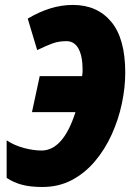

<svg xmlns="http://www.w3.org/2000/svg" viewBox="-20 -744 530 774"><path d="M150.9 9.8Q102.1 9.8 68.4 0.7Q34.7 -8.3 6.8 -26.9V-178.2Q38.6 -157.2 77.1 -147.2Q115.7 -137.2 147 -137.2Q234.9 -137.2 284.2 -292H108.9L140.1 -437H311Q312 -440.9 312.5 -449Q313 -457 313 -461.9Q313 -517.6 296.4 -547.9Q279.8 -578.1 248 -578.1Q217.3 -578.1 192.1 -569.1Q167 -560.1 129.9 -542L91.8 -668.9Q137.7 -696.3 182.9 -710.2Q228 -724.1 273.9 -724.1Q371.6 -724.1 428.2 -656.5Q484.9 -588.9 484.9 -451.2Q484.9 -390.6 471.2 -326.2Q457.5 -261.7 430.4 -201.9Q403.3 -142.1 363 -94.2Q322.8 -46.4 269.8 -18.3Q216.8 9.8 150.9 9.8Z"/></svg>

Font: Open Sans Condensed ExtraBold
Style: Italic
Weight: 800
Width: 3
Italic angle: -12°
Designer: Monotype Design Team
Foundry: Monotype Imaging Inc.
Version: Version 3.003; ttfautohint (v1.8.4)